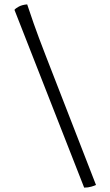

<svg xmlns="http://www.w3.org/2000/svg" viewBox="-20 -768 504 876"><path d="M364 88 46 -723Q51 -730 66 -738Q81 -746 104 -748Q113 -720 133.5 -661.5Q154 -603 189 -513L418 76Q412 79 397 83.5Q382 88 364 88Z"/></svg>

Font: Texturina Medium 12pt Light
Style: Regular
Weight: 300
Version: Version 1.002